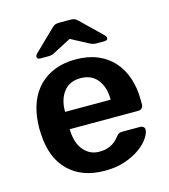

<svg xmlns="http://www.w3.org/2000/svg" viewBox="-109 -803 794 900"><g transform="rotate(-15 288.5 -353.0)"><path d="M290 10Q179 10 114 -54Q49 -118 44 -236Q43 -246 43 -261.5Q43 -277 44 -286Q47 -343 65 -388Q83 -433 114.5 -464.5Q146 -496 190.5 -513Q235 -530 290 -530Q351 -530 397 -510.5Q443 -491 474 -456Q505 -421 521 -372.5Q537 -324 537 -266V-245Q537 -234 530 -227.5Q523 -221 512 -221H180Q180 -196 186 -171Q192 -146 205.5 -126.5Q219 -107 239.5 -95Q260 -83 289 -83Q310 -83 326 -88Q342 -93 353.5 -100.5Q365 -108 372.5 -116Q380 -124 384 -129Q393 -140 398.5 -143Q404 -146 415 -146H501Q511 -146 517.5 -140Q524 -134 523 -125Q522 -109 506.5 -86Q491 -63 461.5 -41.5Q432 -20 389 -5Q346 10 290 10ZM180 -305H401V-308Q401 -366 372 -402.5Q343 -439 290 -439Q237 -439 208.5 -402.5Q180 -366 180 -308ZM133 -577Q117 -577 117 -589Q117 -597 127 -606L224 -700Q235 -711 243 -713.5Q251 -716 261 -716H316Q326 -716 334 -713.5Q342 -711 353 -700L450 -606Q460 -597 460 -589Q460 -577 444 -577H408Q389 -577 376 -584L289 -630L201 -584Q195 -580 186.5 -578.5Q178 -577 170 -577Z"/></g></svg>

Font: Fz Rubik Med
Style: Regular
Weight: 500
Designer: Hubert and Fischer
Foundry: Hubert and Fischer
Version: Vit hóa bi FontZin.com